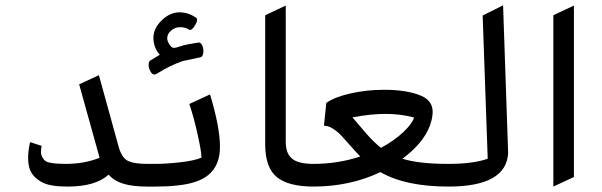

<svg xmlns="http://www.w3.org/2000/svg" viewBox="-20 -687 2216 707"><path d="M89.8 -63.5Q83.5 -82 83.5 -106.7Q83.5 -131.3 90.8 -163.6L133.3 -149.9Q130.9 -137.7 130.9 -127.2Q130.9 -116.7 136.2 -107.4Q141.6 -98.1 148.4 -93.5Q155.3 -88.9 169.4 -86.9Q189.9 -83.5 222.7 -83.5Q290.5 -83.5 346.7 -106L271.5 -376.5L344.2 -410.2L416 -149.9Q426.8 -108.4 448.7 -95.9Q470.7 -83.5 522.5 -83.5V0Q468.3 0 434.6 -10.3Q400.9 -20.5 379.9 -43.9Q332 0 229 0Q164.1 0 135.3 -15.6Q100.6 -34.2 89.8 -63.5Z M521.5 -83.5H552.2Q591.3 -83.5 643.3 -89.4Q695.3 -95.2 721.7 -106.4V-108.9Q721.7 -129.4 707.5 -192.9Q693.4 -256.3 677.2 -304.2L753.4 -339.4Q790 -218.3 790 -146.5Q790 -78.1 747.6 -43Q710 -11.7 631.8 -3.9Q597.7 0 552.2 0H521.5Q505.9 0 493.4 -12.7Q481 -25.4 481 -41.5Q481 -57.6 493.4 -70.6Q505.9 -83.5 521.5 -83.5ZM532.2 -463.4Q553.7 -476.1 560.3 -480.5Q566.9 -484.9 568.4 -485.4Q544.9 -512.2 544.9 -547.4Q544.9 -582.5 575.4 -612.1Q606 -641.6 640.6 -641.6Q675.3 -641.6 704.1 -620.1Q705.6 -619.1 705.6 -612.3Q705.6 -605.5 696.5 -591.1Q687.5 -576.7 679.2 -576.7Q676.8 -576.7 674.8 -578.6Q661.6 -586.9 643.3 -586.9Q625 -586.9 610.4 -574.7Q595.7 -562.5 595.7 -545.9Q595.7 -536.1 603.8 -523.4Q611.8 -510.7 619.9 -510.7Q627.9 -510.7 644.8 -516.8Q661.6 -522.9 710 -530.3H712.4Q719.2 -530.3 724.1 -520.8Q729 -511.2 729 -499.5Q729 -479.5 718.3 -476.1Q657.7 -463.4 653.8 -462.4Q607.9 -447.3 556.6 -415Q552.7 -412.6 548.8 -412.6Q540 -412.6 533.7 -424.6Q527.3 -436.5 527.3 -448.2Q527.3 -460 532.2 -463.4Z M1134.8 -83.5V0Q1043 0 1000.2 -34.2Q957.5 -68.4 956.5 -152.3V-630.9L1032.2 -666.5V-164.1Q1032.7 -144 1037.1 -130.1Q1041.5 -116.2 1052.7 -105.5Q1074.2 -83.5 1134.8 -83.5Z M1504.4 -254.4Q1454.6 -267.6 1400.1 -267.6Q1345.7 -267.6 1277.8 -254.9Q1284.7 -247.1 1301.5 -227.3Q1318.4 -207.5 1328.6 -195.3Q1359.9 -160.2 1382.8 -142.6Q1433.1 -169.9 1465.3 -200.7Q1497.6 -231.4 1504.4 -253.4ZM1133.3 -83.5Q1224.6 -83.5 1306.6 -110.8Q1292 -125.5 1270.5 -150.1Q1249 -174.8 1236.3 -188.2Q1223.6 -201.7 1206.3 -212.9Q1189 -224.1 1172.9 -224.1L1181.6 -308.1Q1211.4 -329.6 1270.8 -343Q1330.1 -356.4 1394 -356.4Q1481 -356.4 1532.7 -333.5Q1573.2 -315.4 1573.2 -274.9Q1573.2 -252.4 1562.5 -223.1Q1538.6 -159.7 1461.9 -102.5Q1522 -83.5 1630.9 -83.5V0Q1473.1 0 1380.9 -53.2Q1268.1 0 1134.3 0Q1118.2 -1 1105.5 -13.4Q1092.8 -25.9 1092.8 -41.7Q1092.8 -57.6 1105.2 -70.6Q1117.7 -83.5 1133.3 -83.5Z M1630.9 -83.5Q1722.2 -83.5 1775.9 -102.5L1757.3 -629.9L1832.5 -667.5L1851.1 -124Q1845.2 0 1630.9 0Q1615.2 0 1602.3 -12.7Q1589.4 -25.4 1589.4 -41.5Q1590.3 -57.6 1602.8 -70.6Q1615.2 -83.5 1630.9 -83.5Z M2017.6 0V-630.9L2093.3 -666.5V-35.2Z"/></svg>

Font: Shahab
Style: Regular
Weight: 400
Designer: Mohammad Saleh Souzanchi
Foundry: http://font-store.ir
Version: Version:0.0.2;RFB:1.2.5;Building:2016-11-27 11:18:45.721916